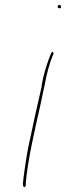

<svg xmlns="http://www.w3.org/2000/svg" viewBox="-20 -729 271 789"><path d="M217 -702C216 -699 219 -695 224 -695C229 -695 230 -695 231 -700C232 -703 228 -709 225 -709C221 -709 218 -707 217 -702ZM151 -378 152 -377 135 -302C129 -275 122 -246 116 -216L96 -123C88 -83 77 -6 74 25L75 36C79 41 84 42 86 33V23V22C94 -71 123 -196 147 -302C153 -329 157 -353 163 -377C171 -422 183 -470 200 -508C200 -509 200 -510 199 -513C193 -525 186 -499 183 -492L182 -490C170 -458 158 -419 151 -378ZM162 -376H163ZM199 -513Z"/></svg>

Font: Stray Cat
Style: HlExtObl
Weight: 100
Version: Version 1.0